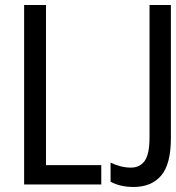

<svg xmlns="http://www.w3.org/2000/svg" viewBox="-20 -734 700 764"><path d="M76 0V-714H163V-77H383V0ZM512 10Q458 10 420 -11V-87Q438 -78 459 -72.5Q480 -67 501 -67Q536 -67 555.5 -93.5Q575 -120 575 -188V-714H660V-185Q660 -80 621 -35Q582 10 512 10Z"/></svg>

Font: Avrile Sans Condensed
Style: Regular
Weight: 400
Width: 3
Designer: Monotype Design Team
Foundry: Monotype Imaging Inc.
Version: Version 2.001;September 10, 2019;FontCreator 11.5.0.2425 64-